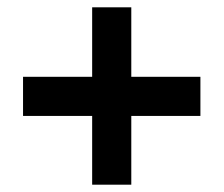

<svg xmlns="http://www.w3.org/2000/svg" viewBox="-20 -607 612 525"><path d="M232 -102V-290H43V-397H232V-587H339V-397H528V-290H339V-102Z"/></svg>

Font: Noto Sans Kannada
Style: Bold
Weight: 700
Designer: Jelle Bosma - Monotype Design Team
Foundry: Monotype Imaging Inc.
Version: Version 2.005; ttfautohint (v1.8.4.7-5d5b)